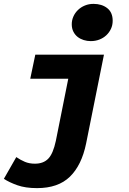

<svg xmlns="http://www.w3.org/2000/svg" viewBox="-46 -782 666 990"><path d="M145 188Q85 188 43 173Q1 158 -26 140L38 28Q60 43 82.5 52.5Q105 62 134 62Q178 62 203 36Q228 10 242 -56L306 -376H110L136 -500H490L398 -42Q375 70 314.5 129Q254 188 145 188ZM422 -570Q403 -570 385.5 -575.5Q368 -581 354.5 -591.5Q341 -602 332.5 -618.5Q324 -635 324 -657Q324 -678 332.5 -697Q341 -716 356 -730.5Q371 -745 391.5 -753.5Q412 -762 436 -762Q479 -762 507 -740Q535 -718 535 -675Q535 -652 526 -633Q517 -614 502 -600Q487 -586 466.5 -578Q446 -570 422 -570Z"/></svg>

Font: Source Code Pro Black
Style: Italic
Weight: 900
Italic angle: -11°
Monospace: yes
Designer: Paul D. Hunt, Teo Tuominen
Foundry: Adobe Systems Incorporated
Version: Version 1.050;PS 1.000;hotconv 16.6.51;makeotf.lib2.5.65220